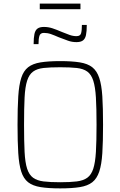

<svg xmlns="http://www.w3.org/2000/svg" viewBox="-20 -1034 666 1062"><path d="M313 8Q248 8 204.5 1Q161 -6 135.5 -26Q110 -46 97.5 -85Q85 -124 81 -187Q77 -250 77 -344Q77 -438 81 -501Q85 -564 97.5 -603Q110 -642 135.5 -662Q161 -682 204.5 -689Q248 -696 313 -696Q378 -696 421.5 -689Q465 -682 490.5 -662Q516 -642 529 -603Q542 -564 546 -501Q550 -438 550 -344Q550 -250 546 -187Q542 -124 529 -85Q516 -46 490.5 -26Q465 -6 421.5 1Q378 8 313 8ZM313 -26Q368 -26 404.5 -30.5Q441 -35 463 -51Q485 -67 496 -101Q507 -135 510.5 -194Q514 -253 514 -344Q514 -436 510.5 -494.5Q507 -553 496 -587.5Q485 -622 463 -638Q441 -654 404.5 -658Q368 -662 313 -662Q257 -662 221 -658Q185 -654 163 -638Q141 -622 130 -587.5Q119 -553 116 -494.5Q113 -436 113 -344Q113 -253 116 -194Q119 -135 130 -101Q141 -67 163 -51Q185 -35 221 -30.5Q257 -26 313 -26ZM166 -790Q166 -825 170.5 -846Q175 -867 187.5 -876Q200 -885 223 -885Q247 -885 270 -877.5Q293 -870 323 -857Q345 -848 364.5 -841Q384 -834 403 -834Q424 -834 428.5 -850Q433 -866 433 -896H460Q460 -860 455.5 -839.5Q451 -819 438.5 -810Q426 -801 403 -801Q378 -801 356 -809Q334 -817 305 -828Q280 -839 261.5 -845.5Q243 -852 223 -852Q203 -852 198 -835.5Q193 -819 193 -790ZM200 -983V-1014H425V-983Z"/></svg>

Font: Saira SemiCondensed Thin
Style: Regular
Weight: 250
Width: 4
Designer: Hector Gatti with collaboration of the Omnibus-Type team
Foundry: Omnibus-Type
Version: Version 1.101